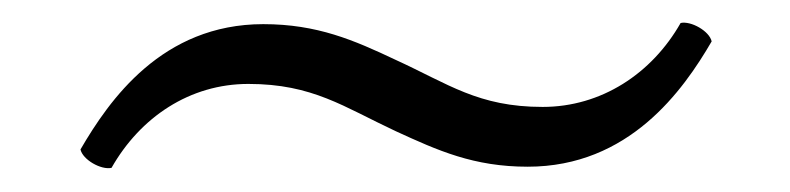

<svg xmlns="http://www.w3.org/2000/svg" viewBox="-20 -343 687 167"><path d="M324 -229C361 -212 392 -198 439 -198C527 -198 574 -264 599 -307C597 -316 581 -325 572 -323C547 -279 503 -250 452 -250C396 -250 370 -270 324 -291C288 -308 256 -322 209 -322C121 -322 75 -256 50 -213C52 -204 68 -195 77 -197C102 -241 145 -270 196 -270C252 -270 279 -250 324 -229Z"/></svg>

Font: Libertinus Math
Style: Regular
Weight: 400
Designer: Philipp H. Poll, Khaled Hosny
Foundry: Caleb Maclennan
Version: Version 7.050;RELEASE